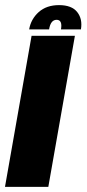

<svg xmlns="http://www.w3.org/2000/svg" viewBox="-52 -731 339 751"><path d="M-32.5 0 71.5 -591H241L137 0ZM179 -711Q228.5 -711 250 -683.8Q271.5 -656.5 264.5 -616H186.5Q193 -653.5 169.5 -653.5Q146 -653.5 140 -616H62Q69 -656.5 99.5 -683.8Q130 -711 179 -711Z"/></svg>

Font: Anybody Condensed ExtraBold
Style: Italic
Weight: 800
Width: 3
Italic angle: -10°
Designer: Tyler Finck
Foundry: Etcetera Type Company
Version: Version 1.010; ttfautohint (v1.8.3) -l 8 -r 50 -G 200 -x 14 